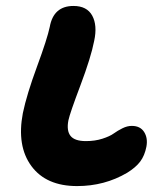

<svg xmlns="http://www.w3.org/2000/svg" viewBox="-20 -671 565 648"><path d="M240.2 -43Q135.7 -43 85.9 -110.6Q36.1 -178.2 57.1 -289.1Q70.3 -352.5 105 -446.5Q139.6 -540.5 147.9 -580.1Q160.6 -650.9 228 -650.9Q273.4 -650.9 291.3 -618.2Q309.1 -585.4 297.9 -533.2Q287.1 -477.5 251.5 -383.1Q215.8 -288.6 210.9 -265.1Q204.1 -230 218 -212.4Q231.9 -194.8 270 -194.8Q300.8 -194.8 325.7 -202.9Q350.6 -210.9 363.8 -220.5Q377 -230 393.1 -238Q409.2 -246.1 424.8 -246.1Q453.6 -246.1 466.6 -225.3Q479.5 -204.6 474.1 -175.8Q468.3 -146 453.4 -126Q438.5 -106 409.2 -87.9Q333 -43 240.2 -43Z"/></svg>

Font: Shantell Sans Irregular
Style: Bold Italic
Weight: 700
Italic angle: -11.31°
Designer: Stephen Nixon, Anya Danilova, Shantell Martin
Foundry: Arrow Type
Version: Version 1.006;[9816181b4]